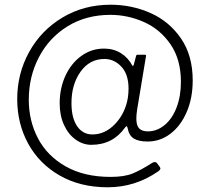

<svg xmlns="http://www.w3.org/2000/svg" viewBox="-20 -681 874 814"><path d="M437 113Q320 113 233 63Q146 13 99.5 -72Q53 -157 53 -261Q53 -369 103.5 -460.5Q154 -552 244.5 -606.5Q335 -661 449 -661Q538 -661 617.5 -626Q697 -591 747 -518.5Q797 -446 797 -340Q797 -265 771.5 -206Q746 -147 702.5 -114Q659 -81 606 -81Q568 -81 547.5 -93.5Q527 -106 521 -138Q519 -146 517 -146Q515 -146 510 -140Q458 -67 367 -67Q332 -67 301 -89Q270 -111 251.5 -151Q233 -191 233 -243Q233 -307 257.5 -360Q282 -413 325 -444Q368 -475 421 -475Q461 -475 492 -456Q523 -437 541 -403Q542 -401 544 -402Q546 -403 547 -406L557 -444Q558 -449 564 -449H593Q601 -449 599 -443L561 -214Q558 -193 558 -178Q558 -149 570 -136.5Q582 -124 607 -124Q645 -124 677.5 -150.5Q710 -177 728.5 -225Q747 -273 747 -334Q747 -429 703 -493Q659 -557 590.5 -587.5Q522 -618 448 -618Q345 -618 266.5 -569.5Q188 -521 145 -438.5Q102 -356 102 -258Q102 -169 141 -94.5Q180 -20 258.5 24.5Q337 69 449 69Q507 69 542.5 54.5Q578 40 626 9Q632 6 636 6Q642 6 645 10L657 26Q660 31 660 33Q660 39 650 46Q553 113 437 113ZM372 -111Q426 -111 468.5 -156Q511 -201 522 -266Q525 -287 525 -305Q525 -366 494.5 -398.5Q464 -431 423 -431Q360 -431 321.5 -377Q283 -323 283 -244Q283 -181 307 -146Q331 -111 372 -111Z"/></svg>

Font: Libre Franklin Thin
Style: Regular
Weight: 250
Designer: Pablo Impallari, Rodrigo Fuenzalida
Foundry: Impallari Type
Version: Version 1.002; ttfautohint (v1.5)